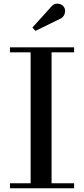

<svg xmlns="http://www.w3.org/2000/svg" viewBox="-20 -1002 448 1022"><path d="M33 0V-26.5H143V-723.5H33V-750H374.5V-723.5H254.5V-26.5H374.5V0ZM168.5 -837.5 152.5 -855.5 251.5 -965Q263 -979.5 277 -981.8Q291 -984 303.2 -978.8Q315.5 -973.5 321 -963.5Q327.5 -953.5 326.5 -940.5Q325.5 -927.5 318.5 -917Q311.5 -906.5 299 -901.5Z"/></svg>

Font: Bodoni Moda SC 9pt Medium
Style: Regular
Weight: 500
Designer: Owen Earl
Foundry: indestructible type
Version: Version 2.005